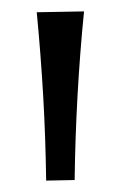

<svg xmlns="http://www.w3.org/2000/svg" viewBox="-20 -764 236 337"><path d="M61 -447Q60 -522 55.8 -595.8Q51.5 -669.5 44.5 -742.5L127.5 -744Q113 -598 111 -448Z"/></svg>

Font: Commissioner Flair Light
Style: Regular
Weight: 300
Designer: Kostas Bartsokas
Foundry: Kostas Bartsokas
Version: Version 1.000; ttfautohint (v1.8.3)